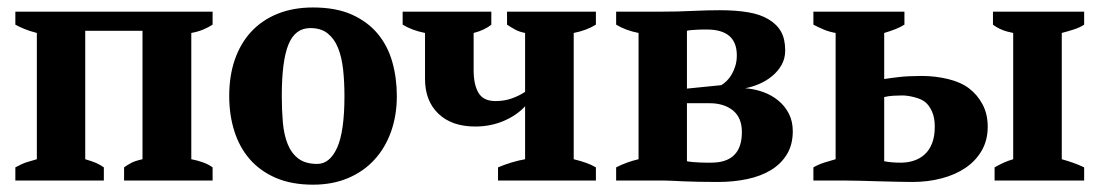

<svg xmlns="http://www.w3.org/2000/svg" viewBox="-20 -488 2975 519"><path d="M260.7 0H21.5V-35.6Q39.1 -45.4 52.5 -49.6Q65.9 -53.7 79.6 -57.6V-398.9Q60.5 -403.8 46.1 -409.7Q31.7 -415.5 21.5 -421.4V-456.5H554.7V-421.4Q543.5 -414.1 529.5 -408.2Q515.6 -402.3 497.1 -398.9V-57.6Q512.7 -54.7 528.1 -49.3Q543.5 -43.9 554.7 -35.6V0H315.4V-35.6Q324.2 -42 334.7 -47.6Q345.2 -53.2 365.2 -57.6V-404.8H210.4V-57.6Q229 -52.2 240 -47.4Q251 -42.5 260.7 -35.6Z M599.6 -228.5Q599.6 -282.7 614.7 -326.7Q629.9 -370.6 658.9 -402.1Q688 -433.6 730.2 -450.7Q772.5 -467.8 826.2 -467.8Q888.2 -467.8 931.2 -448.5Q974.1 -429.2 1001.2 -396.5Q1028.3 -363.8 1040.5 -320.3Q1052.7 -276.9 1052.7 -228.5Q1052.7 -176.3 1037.1 -132.3Q1021.5 -88.4 992.2 -56.4Q962.9 -24.4 920.9 -6.6Q878.9 11.2 826.2 11.2Q768.1 11.2 725.3 -7.3Q682.6 -25.9 654.8 -58.1Q627 -90.3 613.3 -134Q599.6 -177.7 599.6 -228.5ZM741.7 -228.5Q741.7 -190.4 744.6 -157Q747.6 -123.5 757.6 -98.6Q767.6 -73.7 786.6 -59.3Q805.7 -44.9 837.4 -44.9Q871.6 -44.9 891.4 -88.9Q911.1 -132.8 911.1 -228.5Q911.1 -266.6 907.5 -300Q903.8 -333.5 893.8 -358.4Q883.8 -383.3 865.7 -397.7Q847.7 -412.1 818.8 -412.1Q777.8 -412.1 759.8 -367.9Q741.7 -323.7 741.7 -228.5Z M1068.4 -456.5H1308.1V-421.4Q1289.6 -406.2 1260.3 -398.9V-298.3Q1260.3 -259.3 1273.4 -237.1Q1286.6 -214.8 1319.3 -214.8Q1343.3 -214.8 1363.3 -221.9Q1383.3 -229 1399.4 -239.7V-398.9Q1384.3 -401.9 1373.5 -407.5Q1362.8 -413.1 1350.6 -421.4V-456.5H1590.8V-421.4Q1565.9 -405.8 1530.8 -398.9V-57.6Q1548.8 -53.2 1563.5 -48.1Q1578.1 -43 1590.8 -35.6V0H1326.2V-35.6Q1363.8 -51.3 1399.4 -57.6V-200.7Q1377 -176.3 1341.6 -161.1Q1306.2 -146 1264.6 -146Q1201.2 -146 1165 -180.7Q1128.9 -215.3 1128.9 -274.4V-398.9Q1093.8 -405.8 1068.4 -421.4Z M2123 -133.3Q2123 -97.2 2107.2 -71Q2091.3 -44.9 2064 -28.3Q2036.6 -11.7 1999.8 -3.9Q1962.9 3.9 1920.4 3.9Q1891.6 3.9 1868.9 3.4Q1846.2 2.9 1828.6 2.2Q1811 1.5 1797.9 0.7Q1784.7 0 1774.4 0H1645.5V-35.6Q1674.3 -50.3 1706.1 -57.6V-398.9Q1688.5 -402.3 1673.3 -408Q1658.2 -413.6 1645.5 -421.4V-456.5H1769Q1813 -456.5 1852.3 -458.5Q1891.6 -460.4 1925.8 -460.4Q1969.2 -460.4 2002.2 -454.8Q2035.2 -449.2 2057.1 -436Q2080.1 -422.4 2091.3 -402.3Q2102.5 -382.3 2102.5 -351.6Q2102.5 -330.1 2092.8 -312.7Q2083 -295.4 2067.4 -282.5Q2051.8 -269.5 2032.5 -261.2Q2013.2 -252.9 1994.1 -249.5Q2019.5 -247.6 2042.7 -239.3Q2065.9 -231 2083.7 -216.3Q2101.6 -201.7 2112.3 -180.9Q2123 -160.2 2123 -133.3ZM1836.9 -52.2Q1843.3 -50.8 1852.5 -50Q1861.8 -49.3 1871.1 -48.8Q1880.4 -48.3 1888.7 -48.3Q1897 -48.3 1902.3 -48.3Q1985.4 -48.3 1985.4 -130.9Q1985.4 -169.9 1961.2 -189.5Q1937 -209 1897.9 -209H1836.9ZM1836.9 -248.5 1929.7 -257.8Q1937 -262.2 1944.6 -269.5Q1952.1 -276.9 1958 -287.1Q1963.9 -297.4 1967.8 -310.1Q1971.7 -322.8 1971.7 -338.4Q1971.7 -408.2 1890.6 -408.2Q1885.3 -408.2 1878.4 -408.2Q1871.6 -408.2 1864 -407.7Q1856.4 -407.2 1849.4 -406.7Q1842.3 -406.2 1836.9 -404.8Z M2370.1 -274.4Q2385.7 -276.9 2410.6 -279.8Q2435.5 -282.7 2472.2 -282.7Q2507.8 -282.7 2542.5 -274.4Q2577.1 -266.1 2599.6 -249Q2622.1 -231.9 2636 -205.8Q2649.9 -179.7 2649.9 -145.5Q2649.9 -108.9 2633.8 -81.1Q2617.7 -53.2 2590.1 -34.4Q2562.5 -15.6 2525.4 -5.9Q2488.3 3.9 2446.3 3.9Q2434.1 3.9 2410.6 3.4Q2387.2 2.9 2360.4 2.2Q2333.5 1.5 2307.4 0.7Q2281.2 0 2263.7 0H2178.7V-35.6Q2193.4 -43.9 2208.3 -48.6Q2223.1 -53.2 2238.8 -57.6V-398.9Q2221.7 -401.9 2207 -408Q2192.4 -414.1 2178.7 -421.4V-456.5H2424.8V-421.4Q2414.1 -414.6 2400.4 -409.2Q2386.7 -403.8 2370.1 -398.9ZM2370.1 -52.2Q2379.4 -50.3 2390.4 -49.3Q2401.4 -48.3 2415.5 -48.3Q2433.6 -48.3 2450.2 -53.7Q2466.8 -59.1 2479.5 -70.6Q2492.2 -82 2499.5 -100.6Q2506.8 -119.1 2506.8 -145.5Q2506.8 -170.4 2499 -187.3Q2491.2 -204.1 2480.5 -212.4Q2475.1 -216.8 2467.5 -220Q2460 -223.1 2451.4 -225.3Q2442.9 -227.5 2434.3 -228.8Q2425.8 -230 2418.5 -230Q2407.7 -230 2394.5 -229.2Q2381.3 -228.5 2370.1 -225.6ZM2910.6 0H2668.5V-35.6Q2679.7 -42 2691.7 -47.6Q2703.6 -53.2 2718.8 -57.6V-398.9Q2684.6 -405.3 2664.1 -421.4V-456.5H2910.6V-421.4Q2899.9 -414.1 2884.3 -408.9Q2868.7 -403.8 2850.1 -398.9V-57.6Q2865.7 -53.2 2880.4 -48.1Q2895 -43 2910.6 -35.6Z"/></svg>

Font: PT Astra Serif
Style: Bold
Weight: 700
Designer: A.Korolkova, I. Chaeva
Foundry: ParaType Ltd
Version: Version 1.002